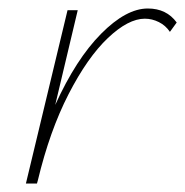

<svg xmlns="http://www.w3.org/2000/svg" viewBox="-20 -432 436 452"><path d="M396 -379 380 -357Q370 -372 354 -380Q338 -388 321 -388Q282 -388 234 -342.5Q186 -297 141.5 -210.5Q97 -124 69 -7L67 0H41L139 -408H163L110 -185Q159 -293 218 -352.5Q277 -412 328 -412Q372 -412 396 -379Z"/></svg>

Font: Ysabeau Infant Extralight
Style: Italic
Weight: 200
Italic angle: -12°
Designer: Christian Thalmann (Catharsis Fonts)
Version: Version 0.003